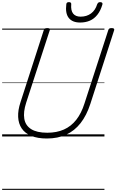

<svg xmlns="http://www.w3.org/2000/svg" viewBox="-20 -1278 1090 1798"><path d="M419 19Q332 19 273 -5.5Q214 -30 183.5 -75Q153 -120 150 -183Q147 -246 172 -321L390 -996Q393 -1006 400 -1010.5Q407 -1015 423 -1015Q437 -1015 443.5 -1010.5Q450 -1006 446 -995L225 -316Q197 -229 207.5 -166Q218 -103 271.5 -69Q325 -35 423 -35Q511 -35 578.5 -65Q646 -95 694 -156Q742 -217 771 -309L994 -996Q997 -1006 1003.5 -1010.5Q1010 -1015 1026 -1015Q1055 -1015 1049 -995L826 -305Q791 -197 734.5 -125Q678 -53 599.5 -17Q521 19 419 19ZM730 -1067Q658 -1067 624 -1110Q590 -1153 601 -1238Q602 -1249 608 -1253.5Q614 -1258 626 -1258Q637 -1258 642.5 -1253Q648 -1248 647 -1238Q642 -1179 665 -1150.5Q688 -1122 735 -1122Q792 -1122 832.5 -1152Q873 -1182 890 -1238Q895 -1249 901 -1253.5Q907 -1258 918 -1258Q930 -1258 936 -1252.5Q942 -1247 939 -1236Q922 -1178 892 -1140Q862 -1102 821.5 -1084.5Q781 -1067 730 -1067ZM0 490H958V500H0ZM0 -20H958V0H0ZM0 -505H958V-500H0ZM0 -1010H958V-1000H0Z"/></svg>

Font: Playwrite RO Guides
Style: Regular
Weight: 400
Designer: Veronika Burian, José Scaglione
Foundry: TypeTogether
Version: Version 1.003